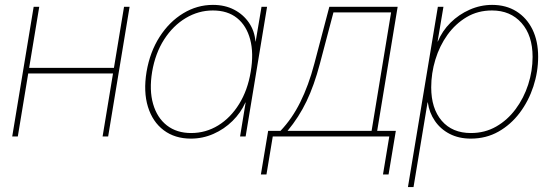

<svg xmlns="http://www.w3.org/2000/svg" viewBox="-20 -550 2224 774"><path d="M450.2 -276.4 446.3 -253.9H85.9L89.8 -276.4ZM138.2 -522.5 51.8 0H29.3L115.7 -522.5ZM502.4 -522.5 416 0H393.6L480 -522.5Z M749.5 8.8Q685.1 8.8 640.1 -24.9Q595.2 -58.6 576.4 -119.4Q557.6 -180.2 570.8 -260.7Q584.5 -340.8 623.5 -401.6Q662.6 -462.4 718.5 -496.3Q774.4 -530.3 838.4 -530.3Q886.7 -530.3 923.8 -511Q960.9 -491.7 983.6 -458.5Q1006.3 -425.3 1009.8 -382.8H1010.7L1034.2 -522.5H1056.6L970.2 0H947.8L970.2 -136.7H969.2Q950.7 -95.2 917.2 -62.3Q883.8 -29.3 840.6 -10.3Q797.4 8.8 749.5 8.8ZM750.5 -13.7Q809.6 -13.7 859.6 -44.4Q909.7 -75.2 944.1 -130.9Q978.5 -186.5 990.7 -260.7Q1003.4 -335.4 988.5 -391.1Q973.6 -446.8 935.5 -477.3Q897.5 -507.8 837.9 -507.8Q780.3 -507.8 729 -477.3Q677.7 -446.8 641.8 -391.1Q606 -335.4 593.3 -260.7Q581.1 -186.5 597.2 -130.9Q613.3 -75.2 652.8 -44.4Q692.4 -13.7 750.5 -13.7Z M1031.7 153.3 1061 -22.5H1110.8Q1134.3 -47.4 1154.1 -75.9Q1173.8 -104.5 1190.4 -137.9Q1207 -171.4 1221.2 -210Q1235.4 -248.5 1247.1 -293L1307.6 -522.5H1583L1500.5 -22.5H1575.7L1546.4 153.3H1523.9L1549.3 0H1079.6L1054.2 153.3ZM1139.2 -22.5H1478L1556.6 -500H1324.2L1269.5 -293Q1246.6 -206.1 1215.8 -141.8Q1185.1 -77.6 1139.2 -22.5Z M1624.5 204.1 1745.1 -522.5H1767.6L1744.1 -382.8H1745.1Q1762.7 -425.3 1796.1 -458.5Q1829.6 -491.7 1873.3 -511Q1917 -530.3 1963.9 -530.3Q2020 -530.3 2061.8 -504.2Q2103.5 -478 2126.5 -431.2Q2149.4 -384.3 2149.4 -321.3Q2149.4 -260.3 2130.1 -201.4Q2110.8 -142.6 2075 -95Q2039.1 -47.4 1989.3 -19.3Q1939.5 8.8 1877.9 8.8Q1829.6 8.8 1792.7 -10.3Q1755.9 -29.3 1733.2 -62.5Q1710.4 -95.7 1704.6 -137.2H1703.6L1647 204.1ZM1878.4 -13.7Q1934.6 -13.7 1980.2 -39.8Q2025.9 -65.9 2058.8 -110.4Q2091.8 -154.8 2109.4 -209.5Q2127 -264.2 2127 -320.8Q2127 -407.2 2082.3 -457.5Q2037.6 -507.8 1963.4 -507.8Q1906.2 -507.8 1861.1 -481Q1815.9 -454.1 1783.9 -409.7Q1752 -365.2 1735.1 -309.8Q1718.3 -254.4 1718.3 -197.8Q1718.3 -112.8 1760.7 -63.2Q1803.2 -13.7 1878.4 -13.7Z"/></svg>

Font: Inter 28pt Thin
Style: Italic
Weight: 250
Italic angle: -9.3988°
Designer: Rasmus Andersson
Foundry: rsms
Version: Version 4.001;git-66647c0bb